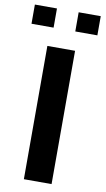

<svg xmlns="http://www.w3.org/2000/svg" viewBox="-97 -930 537 976"><g transform="rotate(10 171.0 -442.0)"><path d="M100 0V-688H243V0ZM1 -785V-884H115V-785ZM227 -785V-884H341V-785Z"/></g></svg>

Font: Saira Expanded SemiBold
Style: Regular
Weight: 600
Width: 7
Designer: Hector Gatti with collaboration of the Omnibus-Type team
Foundry: Omnibus-Type
Version: Version 1.100; ttfautohint (v1.8.3)